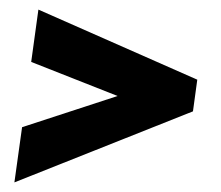

<svg xmlns="http://www.w3.org/2000/svg" viewBox="-20 -418 461 400"><path d="M225 -218 45 -289 60 -398 391 -252 382 -186 10 -38 26 -153Z"/></svg>

Font: Genos Black
Style: Italic
Weight: 900
Italic angle: -8°
Version: Version 1.010